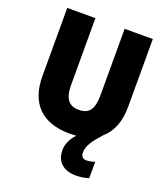

<svg xmlns="http://www.w3.org/2000/svg" viewBox="-168 -830 1031 1185"><g transform="rotate(20 347.5 -237.0)"><path d="M463 91C463 47 491 8 545 -52C601 -100 629 -174 629 -269V-714H444V-278C444 -184 415 -147 348 -147C284 -147 252 -184 252 -277V-714H67V-265C67 -87 165 10 345 10C360 10 375 9 389 8C352 49 339 86 339 121C339 197 389 240 469 240C501 240 531 235 554 227V119C541 125 515 130 499 130C478 130 463 120 463 91Z"/></g></svg>

Font: Noto Sans Devanagari UI SemiCondensed Black
Style: Regular
Weight: 900
Width: 4
Designer: Jelle Bosma - Monotype Design Team
Foundry: Monotype Imaging Inc.
Version: Version 2.004